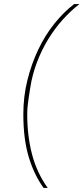

<svg xmlns="http://www.w3.org/2000/svg" viewBox="-20 -780 408 938"><path d="M94 -222Q94 -309 114 -389Q134 -469 167.5 -539Q201 -609 246 -665Q291 -721 342 -760H368Q325 -727 286 -683.5Q247 -640 215 -587.5Q183 -535 160.5 -475.5Q138 -416 128 -353L120 -301Q117 -281 115 -261Q113 -241 113 -222Q113 -116 136.5 -26Q160 64 213 138H193Q147 75 120.5 -12.5Q94 -100 94 -222Z"/></svg>

Font: IBM Plex Sans Condensed Thin
Style: Italic
Weight: 100
Width: 3
Italic angle: -11°
Designer: Mike Abbink, Paul van der Laan, Pieter van Rosmalen
Foundry: Bold Monday
Version: Version 1.3